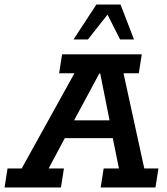

<svg xmlns="http://www.w3.org/2000/svg" viewBox="-51 -821 733 841"><path d="M-31 0 -18 -83H44L275 -500H208L221 -583H570L557 -500H490L581 -83H643L630 0H390L403 -83H470L437 -245L469 -216H213L250 -248L162 -83H229L216 0ZM257 -263 243 -294H455L435 -263L388 -499H384ZM271 -648 371 -801H477L536 -648H475L420 -757L334 -648Z"/></svg>

Font: Rokkitt SemiBold
Style: Italic
Weight: 600
Italic angle: -9°
Designer: Vernon Adams
Foundry: Vernon Adams
Version: Version 3.103